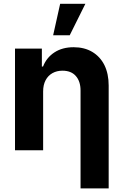

<svg xmlns="http://www.w3.org/2000/svg" viewBox="-20 -806 662 1030"><path d="M211.4 -315.4V0H60.5V-545.4H204.6V-449.2H210.9Q229.5 -497.1 272 -524.9Q314.5 -552.7 375 -552.7Q432.6 -552.7 474.6 -527.8Q517.1 -502.4 540 -457Q563 -410.2 563 -347.2V204.6H412.1V-320.3Q412.1 -370.1 386.2 -398.9Q361.3 -426.8 314.9 -426.8Q284.7 -426.8 261.2 -413.6Q237.8 -400.4 224.6 -375.5Q211.4 -350.6 211.4 -315.4ZM354 -616.7H265.1L302.7 -785.6H438Z"/></svg>

Font: My Font
Style: Bold
Weight: 500
Designer: Rasmus Andersson
Foundry: rsms
Version: Version 0.001